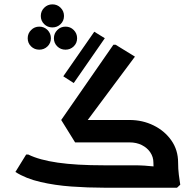

<svg xmlns="http://www.w3.org/2000/svg" viewBox="-20 -874 911 894"><path d="M359 -275.7 265 -315.3 508 -665.7H518.3L608.3 -610.3ZM463.3 0Q389 0 312.5 -5.5Q236 -11 168.3 -26.7Q100.7 -42.3 51.7 -73.3L101.7 -154.3H112Q163.3 -129 249 -116.7Q334.7 -104.3 463.3 -104.3H544V0ZM544 0V-104.3H603.3Q628.3 -104.3 652.8 -102.8Q677.3 -101.3 693.3 -99.3Q709.3 -97.3 709.3 -97.3V0ZM694.3 -117Q694.3 -143 679.8 -164.5Q665.3 -186 640.3 -198.5Q615.3 -211 583.3 -211H459.7V-222L471.7 -315.3H583.3Q643.7 -315.3 695.2 -290Q746.7 -264.7 778 -220Q809.3 -175.3 809.3 -117ZM705.3 0Q701.3 -27 697.8 -57Q694.3 -87 694.3 -117H809.3Q809.3 -87.3 812.7 -60.3Q816 -33.3 819.3 -14L804.3 0ZM329.7 -211 265 -315.3H570V-211ZM323.3 -487.3 274.7 -518.7 419 -726.3 468 -696ZM162.9 -642.7Q140.3 -642.7 124.7 -658Q109 -673.3 109 -695.9Q109 -718.4 124.8 -734.2Q140.6 -750 163.1 -750Q185.7 -750 201.3 -734.2Q217 -718.4 217 -695.9Q217 -673.3 201.2 -658Q185.4 -642.7 162.9 -642.7ZM284.9 -642.7Q262.3 -642.7 246.7 -658Q231 -673.3 231 -695.9Q231 -718.4 246.8 -734.2Q262.6 -750 285.1 -750Q307.7 -750 323.3 -734.2Q339 -718.4 339 -695.9Q339 -673.3 323.2 -658Q307.4 -642.7 284.9 -642.7ZM223.9 -746.3Q201.3 -746.3 185.7 -761.7Q170 -777 170 -799.6Q170 -822.1 185.8 -837.9Q201.6 -853.7 224.1 -853.7Q246.7 -853.7 262.3 -837.9Q278 -822.1 278 -799.6Q278 -777 262.2 -761.7Q246.4 -746.3 223.9 -746.3Z"/></svg>

Font: Fustat
Style: Regular
Weight: 400
Designer: Mohamed Gaber, Khaled Hosny, Laura Garcia Mut
Foundry: Kief Type Foundry, Alif Type Foundry, Hard Type Foundry
Version: Version 1.007